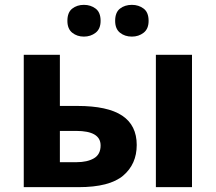

<svg xmlns="http://www.w3.org/2000/svg" viewBox="-20 -772 890 792"><path d="M78 0V-546H227V-335H299Q424 -335 484 -295Q544 -255 544 -174Q544 -95 488 -47.5Q432 0 304 0ZM623 0V-546H772V0ZM227 -103H296Q340 -103 367.5 -119Q395 -135 395 -172Q395 -232 294 -232H227ZM258 -686Q258 -721 278 -736.5Q298 -752 326 -752Q354 -752 374.5 -736.5Q395 -721 395 -686Q395 -653 374.5 -637Q354 -621 326 -621Q298 -621 278 -637Q258 -653 258 -686ZM455 -686Q455 -721 475 -736.5Q495 -752 524 -752Q552 -752 572.5 -736.5Q593 -721 593 -686Q593 -653 572.5 -637Q552 -621 524 -621Q495 -621 475 -637Q455 -653 455 -686Z"/></svg>

Font: Noto IKEA Arabic
Style: Bold
Weight: 700
Designer: Monotype Design Team
Foundry: Monotype Imaging Inc.
Version: Version 1.200